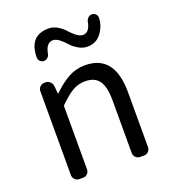

<svg xmlns="http://www.w3.org/2000/svg" viewBox="-145 -912 900 1017"><g transform="rotate(-20 305.0 -403.0)"><path d="M127 0Q112.3 0 102.1 -10.3Q91.8 -20.5 91.8 -35.2V-508.8Q91.8 -522.5 102.1 -532.7Q112.3 -543 127 -543H132.8Q147.5 -543 158.2 -533.2Q168.9 -523.4 170.9 -508.8L174.8 -466.8Q174.8 -464.8 176.3 -464.8Q177.7 -464.8 178.7 -465.8Q223.6 -509.8 266.6 -533.2Q309.6 -556.6 360.4 -556.6Q526.4 -556.6 526.4 -343.8V-35.2Q526.4 -20.5 516.1 -10.3Q505.9 0 491.2 0H469.7Q455.1 0 444.8 -10.3Q434.6 -20.5 434.6 -35.2V-332Q434.6 -408.2 410.2 -442.4Q385.7 -476.6 332 -476.6Q293 -476.6 261.2 -458Q229.5 -439.5 186.5 -397.5Q182.6 -393.6 182.6 -389.6V-35.2Q182.6 -20.5 172.9 -10.3Q163.1 0 148.4 0ZM407.2 -644.5Q380.9 -644.5 356 -659.7Q331.1 -674.8 315.9 -692.4Q300.8 -710 281.7 -724.6Q262.7 -739.3 246.1 -739.3Q208 -739.3 197.3 -680.7Q195.3 -668 185.5 -659.7Q175.8 -651.4 163.1 -652.3Q150.4 -653.3 142.6 -662.1Q134.8 -670.9 134.8 -680.7Q134.8 -805.7 246.1 -805.7Q272.5 -805.7 296.4 -791Q320.3 -776.4 335.9 -758.3Q351.6 -740.2 370.6 -725.6Q389.6 -710.9 407.2 -710.9Q443.4 -710.9 454.1 -768.6Q457 -781.2 466.3 -789.6Q475.6 -797.9 488.3 -797.9Q501 -796.9 509.8 -787.1Q516.6 -779.3 516.6 -769.5Q516.6 -718.8 482.4 -677.7Q455.1 -644.5 407.2 -644.5Z"/></g></svg>

Font: Gen Jyuu GothicL Regular
Style: Regular
Weight: 400
Designer: [Source Han Sans]
Ryoko NISHIZUKA  (kana & ideographs); Paul D. Hunt (Latin, Greek & Cyrillic); Wenlong ZHANG  (bopomofo
Version: Version 1.002.20150607